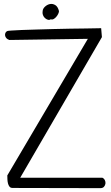

<svg xmlns="http://www.w3.org/2000/svg" viewBox="-20 -975 571 987"><path d="M431.6 -775.4 28.3 -769.5Q18.6 -772.5 13.2 -778.3Q7.8 -784.2 6.3 -791.5Q4.9 -798.8 7.8 -805.7Q10.7 -812.5 17.6 -815.4Q17.6 -816.4 37.6 -817.9Q57.6 -819.3 91.3 -820.8Q125 -822.3 167.5 -823.2Q210 -824.2 254.4 -825.7Q298.8 -827.1 342.3 -827.6Q385.7 -828.1 419.9 -828.6Q454.1 -829.1 476.1 -829.6Q498 -830.1 500 -830.1L503.9 -784.2L84 -61.5H505.9Q514.6 -57.6 519 -48.8Q523.4 -40 522 -30.8Q520.5 -21.5 514.2 -14.6Q507.8 -7.8 496.1 -7.8L44.9 -8.8Q34.2 -8.8 28.8 -15.6Q23.4 -22.5 21 -32.2Q18.6 -42 18.1 -53.2Q17.6 -64.5 17.6 -73.2ZM199.2 -918Q200.2 -930.7 211.4 -940.9Q222.7 -951.2 236.3 -954.1Q250 -957 263.7 -949.2Q277.3 -941.4 283.2 -918Q283.2 -912.1 279.3 -903.8Q275.4 -895.5 269 -888.2Q262.7 -880.9 255.4 -877Q248 -873 241.2 -876Q234.4 -871.1 226.1 -873.5Q217.8 -876 210.9 -882.3Q204.1 -888.7 200.7 -897.9Q197.3 -907.2 199.2 -918Z"/></svg>

Font: Shadows Into Light Two
Style: Regular
Weight: 400
Designer: Kimberly Geswein
Foundry: Kimberly Geswein
Version: Version 1.003 2012